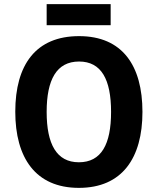

<svg xmlns="http://www.w3.org/2000/svg" viewBox="-20 -900 764 930"><path d="M516 -880H206V-778H516ZM670 -358C670 -582 573 -725 363 -725C154 -725 54 -587 54 -359C54 -136 152 10 362 10C572 10 670 -135 670 -358ZM206 -358C206 -514 254 -602 363 -602C471 -602 518 -515 518 -358C518 -201 471 -114 362 -114C254 -114 206 -202 206 -358Z"/></svg>

Font: Noto Sans Telugu SemiCondensed
Style: Bold
Weight: 700
Width: 4
Designer: Jelle Bosma - Monotype Design Team
Foundry: Monotype Imaging Inc.
Version: Version 2.005